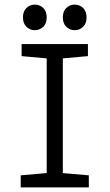

<svg xmlns="http://www.w3.org/2000/svg" viewBox="-20 -817 478 837"><path d="M70.3 -52.7 183.6 -62.5V-562.5L74.2 -572.3V-625H363.3V-572.3L253.9 -562.5V-62.5L367.2 -52.7V0H70.3ZM80.1 -741.2Q80.1 -767.6 95.2 -782.2Q110.4 -796.9 131.8 -796.9Q153.3 -796.9 168.5 -782.2Q183.6 -767.6 183.6 -741.2Q183.6 -714.8 168.5 -700.2Q153.3 -685.5 131.8 -685.5Q110.4 -685.5 95.2 -700.2Q80.1 -714.8 80.1 -741.2ZM253.9 -741.2Q253.9 -767.6 269 -782.2Q284.2 -796.9 305.7 -796.9Q327.1 -796.9 342.3 -782.2Q357.4 -767.6 357.4 -741.2Q357.4 -714.8 342.3 -700.2Q327.1 -685.5 305.7 -685.5Q284.2 -685.5 269 -700.2Q253.9 -714.8 253.9 -741.2Z"/></svg>

Font: Sudo Var
Style: Regular
Weight: 400
Monospace: yes
Designer: Jens Kutilek
Foundry: Jens Kutilek
Version: Version 0.065;FEAKit 1.0